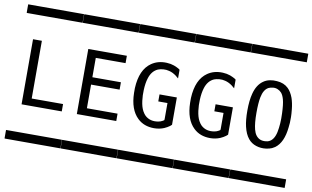

<svg xmlns="http://www.w3.org/2000/svg" viewBox="-76 -858 1715 1054"><g transform="rotate(10 781.5 -331.0)"><path d="M2.4 -704.6Q2.4 -704.6 8.3 -704.6H23.4H80.1H241.7H291H306.2Q306.2 -704.6 313 -704.6Q313.5 -704.1 313.5 -702.1V-693.8V-666V-659.2Q313.5 -659.2 313.5 -656.7Q313.5 -656.7 308.1 -656.7H293.9H237.8H75.2H24.9H9.8Q9.8 -656.7 2.9 -656.7Q2 -657.2 2 -659.2V-667V-695.3V-702.1Q2 -704.1 2.4 -704.6ZM61.5 -520.5H110.8V-198.7H285.6V-157.7H61.5ZM2.4 -4.4Q2.4 -4.4 8.3 -4.4H23.4H80.1H241.7H291H306.2Q306.2 -4.4 313 -4.4Q313.5 -3.9 313.5 -2V5.9V34.2V41Q313.5 41 313.5 43.5Q313.5 43.5 308.1 43.5H293.9H237.8H75.2H24.9H9.8Q9.8 43.5 2.9 43.5Q2 43 2 41V33.2V4.9V-2Q2 -3.9 2.4 -4.4Z M314.9 -704.6Q314.9 -704.6 320.8 -704.6H335.9H392.6H554.2H603.5H618.7Q618.7 -704.6 625.5 -704.6Q626 -704.1 626 -702.1V-693.8V-666V-659.2Q626 -659.2 626 -656.7Q626 -656.7 620.6 -656.7H606.4H550.3H387.7H337.4H322.3Q322.3 -656.7 315.4 -656.7Q314.5 -657.2 314.5 -659.2V-667V-695.3V-702.1Q314.5 -704.1 314.9 -704.6ZM369.6 -520.5H584.5V-479.5H418.5V-371.6H577.6V-330.6H418.5V-198.7H589.4V-157.7H369.6ZM314.9 -4.4Q314.9 -4.4 320.8 -4.4H335.9H392.6H554.2H603.5H618.7Q618.7 -4.4 625.5 -4.4Q626 -3.9 626 -2V5.9V34.2V41Q626 41 626 43.5Q626 43.5 620.6 43.5H606.4H550.3H387.7H337.4H322.3Q322.3 43.5 315.4 43.5Q314.5 43 314.5 41V33.2V4.9V-2Q314.5 -3.9 314.9 -4.4Z M627.4 -704.6Q627.4 -704.6 633.3 -704.6H648.4H705.1H866.7H916H931.2Q931.2 -704.6 938 -704.6Q938.5 -704.1 938.5 -702.1V-693.8V-666V-659.2Q938.5 -659.2 938.5 -656.7Q938.5 -656.7 933.1 -656.7H918.9H862.8H700.2H649.9H634.8Q634.8 -656.7 627.9 -656.7Q627 -657.2 627 -659.2V-667V-695.3V-702.1Q627 -704.1 627.4 -704.6ZM894.5 -342.8V-231V-201.7V-193.8Q894.5 -193.8 894.5 -190.4Q894.5 -189.9 884.8 -182.1Q873 -173.3 855.5 -165.5Q829.6 -154.8 799.8 -154.8Q743.7 -154.8 708 -189Q660.6 -233.9 658.7 -326.7Q658.7 -326.7 658.7 -353.5Q663.6 -457.5 722.7 -498Q758.8 -522.9 807.6 -520.5Q830.1 -519.5 849.1 -512.7Q865.2 -506.3 874.5 -501Q875.5 -500.5 877.4 -499Q879.4 -497.6 880.4 -497.1L880.9 -496.6Q881.8 -496.1 882.3 -495.6Q882.8 -494.6 882.8 -491.7V-482.4V-446.8Q880.4 -448.7 875.2 -453.1Q870.1 -457.5 867.7 -459.5Q848.1 -474.1 827.6 -479Q811.5 -483.4 793.9 -481.9Q776.4 -480 765.6 -475.6Q731.9 -460.9 718.8 -418Q710 -390.6 708.5 -351.1Q707 -322.8 710.9 -291.5Q715.3 -257.3 727.1 -235.8Q735.4 -221.2 743.2 -213.9Q772 -187 816.9 -194.8Q829.6 -196.8 841.3 -203.6Q841.8 -204.1 843 -204.8Q844.2 -205.6 845.2 -206.1Q846.2 -206.5 847.2 -207.3Q848.1 -208 848.6 -209Q849.1 -210 849.1 -216.3V-235.4V-303.7H797.9V-342.8ZM627.4 -4.4H633.3H648.4H705.1H866.7H916H931.2H938Q938.5 -3.9 938.5 -2V5.9V34.2V41V43.5H933.1H918.9H862.8H700.2H649.9H634.8H627.9Q627 43 627 41V33.2V4.9V-2Q627 -3.9 627.4 -4.4Z M939.9 -704.6Q939.9 -704.6 945.8 -704.6H960.9H1017.6H1179.2H1228.5H1243.7Q1243.7 -704.6 1250.5 -704.6Q1251 -704.1 1251 -702.1V-693.8V-666V-659.2Q1251 -659.2 1251 -656.7Q1251 -656.7 1245.6 -656.7H1231.4H1175.3H1012.7H962.4H947.3Q947.3 -656.7 940.4 -656.7Q939.5 -657.2 939.5 -659.2V-667V-695.3V-702.1Q939.5 -704.1 939.9 -704.6ZM1207 -342.8V-231V-201.7V-193.8Q1207 -193.8 1207 -190.4Q1207 -189.9 1197.3 -182.1Q1185.5 -173.3 1168 -165.5Q1142.1 -154.8 1112.3 -154.8Q1056.2 -154.8 1020.5 -189Q973.1 -233.9 971.2 -326.7Q971.2 -326.7 971.2 -353.5Q976.1 -457.5 1035.2 -498Q1071.3 -522.9 1120.1 -520.5Q1142.6 -519.5 1161.6 -512.7Q1177.7 -506.3 1187 -501Q1188 -500.5 1189.9 -499Q1191.9 -497.6 1192.9 -497.1L1193.4 -496.6Q1194.3 -496.1 1194.8 -495.6Q1195.3 -494.6 1195.3 -491.7V-482.4V-446.8Q1192.9 -448.7 1187.7 -453.1Q1182.6 -457.5 1180.2 -459.5Q1160.6 -474.1 1140.1 -479Q1124 -483.4 1106.4 -481.9Q1088.9 -480 1078.1 -475.6Q1044.4 -460.9 1031.2 -418Q1022.5 -390.6 1021 -351.1Q1019.5 -322.8 1023.4 -291.5Q1027.8 -257.3 1039.6 -235.8Q1047.9 -221.2 1055.7 -213.9Q1084.5 -187 1129.4 -194.8Q1142.1 -196.8 1153.8 -203.6Q1154.3 -204.1 1155.5 -204.8Q1156.7 -205.6 1157.7 -206.1Q1158.7 -206.5 1159.7 -207.3Q1160.6 -208 1161.1 -209Q1161.6 -210 1161.6 -216.3V-235.4V-303.7H1110.4V-342.8ZM939.9 -4.4H945.8H960.9H1017.6H1179.2H1228.5H1243.7H1250.5Q1251 -3.9 1251 -2V5.9V34.2V41V43.5H1245.6H1231.4H1175.3H1012.7H962.4H947.3H940.4Q939.5 43 939.5 41V33.2V4.9V-2Q939.5 -3.9 939.9 -4.4Z M1252.4 -4.4Q1252.4 -4.4 1258.3 -4.4H1273.4H1330.1H1491.7H1541H1556.2Q1556.2 -4.4 1563 -4.4Q1563.5 -3.9 1563.5 -2V5.9V34.2V41Q1563.5 41 1563.5 43.5Q1563.5 43.5 1558.1 43.5H1543.9H1487.8H1325.2H1274.9H1259.8Q1259.8 43.5 1252.9 43.5Q1252 43 1252 41V33.2V4.9V-2Q1252 -3.9 1252.4 -4.4ZM1403.8 -487.3Q1389.2 -485.4 1380.4 -481Q1354.5 -467.3 1345.7 -422.9Q1339.4 -391.6 1339.4 -335.4Q1339.4 -277.8 1348.1 -244.1Q1353 -224.6 1362.3 -212.4Q1382.3 -186 1418.5 -190.9Q1426.3 -191.4 1434.1 -194.8Q1461.9 -207 1471.7 -252Q1481 -298.3 1478.5 -356.4Q1476.6 -408.2 1469.7 -433.1Q1463.4 -456.5 1453.1 -468.3Q1444.3 -478.5 1430.9 -483.9Q1417.5 -489.3 1403.8 -487.3ZM1252.4 -704.6H1258.3H1273.4H1330.1H1491.7H1541H1556.2Q1556.2 -704.6 1563 -704.6Q1563.5 -704.1 1563.5 -702.1V-693.8V-666V-659.2Q1563.5 -659.2 1563.5 -656.7Q1563.5 -656.7 1558.1 -656.7H1543.9H1487.8H1325.2H1274.9H1259.8Q1259.8 -656.7 1252.9 -656.7Q1252 -657.2 1252 -659.2V-667V-695.3V-702.1Q1252 -704.1 1252.4 -704.6ZM1400.9 -526.9Q1405.3 -527.3 1420.4 -526.4Q1460 -523.9 1484.4 -500Q1502.9 -481.9 1514.6 -450.2Q1523.9 -422.9 1527.3 -389.6Q1530.3 -360.4 1530.3 -345.2Q1530.3 -323.7 1529.8 -313.5Q1529.3 -305.7 1527.3 -287.6Q1518.6 -201.7 1473.6 -168.9Q1465.8 -163.6 1457.5 -159.7Q1443.8 -153.8 1425.8 -151.4Q1397 -147.5 1369.9 -156.2Q1342.8 -165 1325.7 -186Q1305.7 -210.4 1296.4 -251Q1288.1 -286.1 1288.1 -338.9Q1288.1 -395.5 1298.3 -434.1Q1311.5 -485.4 1344.7 -508.8Q1360.8 -520.5 1380.9 -524.4Q1384.8 -525.4 1391.6 -525.9Q1398.4 -526.4 1400.9 -526.9Z"/></g></svg>

Font: ERD_A
Style: Medium
Weight: 500
Version: Version 001.000